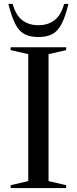

<svg xmlns="http://www.w3.org/2000/svg" viewBox="-20 -955 390 975"><path d="M316 -14.5V0H34V-14.5L123.5 -35.5V-680L34 -700.5V-715H316V-700.5L226.5 -680V-35.5ZM175 -827Q224 -827 257 -852.5Q290 -878 305.5 -935H327.5Q311.5 -869 292.2 -832.5Q273 -796 245.2 -781.5Q217.5 -767 175 -767Q132.5 -767 104.8 -781.5Q77 -796 58 -832.5Q39 -869 22.5 -935H44.5Q60 -878 93 -852.5Q126 -827 175 -827Z"/></svg>

Font: Newsreader 72pt
Style: Regular
Weight: 400
Designer: Hugues Gentile
Foundry: Production Type
Version: Version 1.003; ttfautohint (v1.8.3)